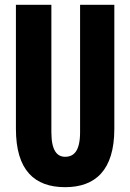

<svg xmlns="http://www.w3.org/2000/svg" viewBox="-20 -764 540 796"><path d="M250 12C375 12 454 -58 454 -230V-744H312V-216C312 -139 287 -114 250 -114C217 -114 193 -139 193 -216V-744H46V-230C46 -58 123 12 250 12Z"/></svg>

Font: Noto Sans Mono CJK TC
Style: Bold
Weight: 700
Designer: Ryoko NISHIZUKA 西塚涼子 (kana, bopomofo & ideographs); Paul D. Hunt (Latin, Greek & Cyrillic); Sandoll Communications 산돌커뮤니
Foundry: Adobe
Version: Version 2.004;hotconv 1.0.118;makeotfexe 2.5.65603